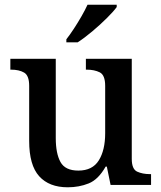

<svg xmlns="http://www.w3.org/2000/svg" viewBox="-20 -786 686 816"><path d="M268 10Q189 10 146.5 -37Q104 -84 104 -187V-421Q104 -465 82.5 -477.5Q61 -490 27 -490H24V-536H217V-199Q217 -134 237 -97.5Q257 -61 313 -61Q373 -61 400 -104.5Q427 -148 427 -220V-421Q427 -467 404 -478.5Q381 -490 348 -490H345V-536H540V-111Q540 -67 563 -56.5Q586 -46 617 -46H622V0H450L434 -78H429Q398 -23 357 -6.5Q316 10 268 10ZM262 -619Q277 -638 294 -664Q311 -690 326.5 -717Q342 -744 352 -766H476V-756Q464 -739 435 -710Q406 -681 372 -652.5Q338 -624 310 -606H262Z"/></svg>

Font: Noto Serif Tibetan Medium
Style: Regular
Weight: 500
Designer: Monotype Design Team
Foundry: Monotype Imaging Inc.
Version: Version 2.103; ttfautohint (v1.8.4.7-5d5b)